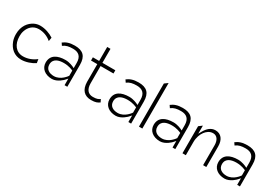

<svg xmlns="http://www.w3.org/2000/svg" viewBox="27 -1406 3100 2176"><g transform="rotate(30 1577.0 -318.0)"><path d="M40 -241C40 -208 45 -178 55 -151C84 -74 143 -19 234 -19C297 -19 363 -43 410 -74L402 -123C357 -87 298 -62 234 -62C143 -62 87 -135 87 -241C87 -266 90 -290 98 -312C118 -373 167 -420 238 -420C300 -420 356 -397 398 -362L402 -358L410 -407C365 -437 298 -462 234 -462C206 -462 181 -456 158 -445C94 -414 40 -347 40 -241Z M493 -132C493 -55 555 -4 646 -4C719 -4 781 -72 781 -72L807 -101V-15H843V-302C843 -414 792 -462 685 -462C615 -462 574 -445 537 -417L558 -386C593 -413 631 -421 685 -421C759 -421 800 -385 800 -302V-234L779 -244C779 -244 729 -268 676 -268C570 -268 493 -229 493 -132ZM540 -133C540 -211 612 -229 676 -229C744 -229 788 -207 800 -202V-134C797 -130 740 -43 649 -43C590 -43 540 -70 540 -133Z M927 -407H1009V-175C1011 -72 1061 -19 1150 -19C1209 -19 1232 -31 1259 -50L1241 -85C1221 -70 1201 -60 1150 -60C1084 -60 1052 -107 1052 -181V-407H1221V-449H1052V-632H1009V-449H927Z M1328 -132C1328 -55 1390 -4 1481 -4C1554 -4 1616 -72 1616 -72L1642 -101V-15H1678V-302C1678 -414 1627 -462 1520 -462C1450 -462 1409 -445 1372 -417L1393 -386C1428 -413 1466 -421 1520 -421C1594 -421 1635 -385 1635 -302V-234L1614 -244C1614 -244 1564 -268 1511 -268C1405 -268 1328 -229 1328 -132ZM1375 -133C1375 -211 1447 -229 1511 -229C1579 -229 1623 -207 1635 -202V-134C1632 -130 1575 -43 1484 -43C1425 -43 1375 -70 1375 -133Z M1772 -30H1816V-626L1772 -594Z M1906 -132C1906 -55 1968 -4 2059 -4C2132 -4 2194 -72 2194 -72L2220 -101V-15H2256V-302C2256 -414 2205 -462 2098 -462C2028 -462 1987 -445 1950 -417L1971 -386C2006 -413 2044 -421 2098 -421C2172 -421 2213 -385 2213 -302V-234L2192 -244C2192 -244 2142 -268 2089 -268C1983 -268 1906 -229 1906 -132ZM1953 -133C1953 -211 2025 -229 2089 -229C2157 -229 2201 -207 2213 -202V-134C2210 -130 2153 -43 2062 -43C2003 -43 1953 -70 1953 -133Z M2350 -15H2394V-187C2394 -247 2413 -296 2438 -329C2460 -359 2494 -386 2539 -386C2594 -386 2620 -335 2620 -276V-15H2662V-284C2662 -373 2619 -428 2546 -428C2486 -428 2446 -387 2417 -337L2394 -296V-402L2350 -369Z M2752 -132C2752 -55 2814 -4 2905 -4C2978 -4 3040 -72 3040 -72L3066 -101V-15H3102V-302C3102 -414 3051 -462 2944 -462C2874 -462 2833 -445 2796 -417L2817 -386C2852 -413 2890 -421 2944 -421C3018 -421 3059 -385 3059 -302V-234L3038 -244C3038 -244 2988 -268 2935 -268C2829 -268 2752 -229 2752 -132ZM2799 -133C2799 -211 2871 -229 2935 -229C3003 -229 3047 -207 3059 -202V-134C3056 -130 2999 -43 2908 -43C2849 -43 2799 -70 2799 -133Z"/></g></svg>

Font: Charger Sport
Style: HLNrw
Weight: 100
Designer: Jasper
Foundry: Cannot Into Space Fonts
Version: Version 1.1